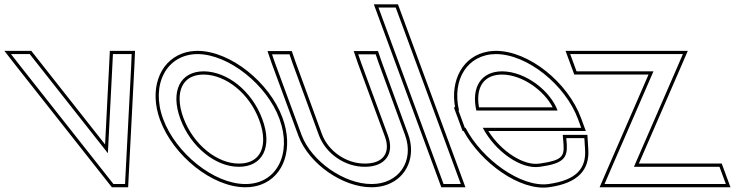

<svg xmlns="http://www.w3.org/2000/svg" viewBox="-266 -834 3416 891"><path d="M-171.3 -527 -215 -583H-128L-109.1 -559L234.6 -123L256.9 -559L258 -583H345L342.7 -527L315.5 -4L314.4 20H260.4L241.5 -4ZM-183.1 -517.7 229.7 5.3 253.1 35H328.7L330.5 -3.2L357.6 -526.3L360.6 -598H243.7L241.9 -559.8L221.7 -163.6L-97.4 -568.3L-120.7 -598H-245.7Z M491 -282C432.4 -441 506.4 -582 650 -583C795 -583 973.7 -440 1031 -282C1090 -122 1018.7 21 872.4 20C727.4 20 550 -122 491 -282ZM571 -282C618.9 -152 735.2 -59 842.9 -60C951.9 -60 1000.3 -151 951 -282C903.4 -411 789.9 -502 679.5 -503C570.5 -503 523.4 -411 571 -282ZM476.9 -276.8C537.8 -111.7 718.9 35 872.3 35C898.3 35.2 922.6 31 944.4 23.1C1054.5 -17 1095.9 -149.4 1045.1 -287.1C985.9 -450.4 803.5 -598 650 -598C624.8 -597.8 601.6 -593.7 580.5 -586C470.5 -546 426 -414.8 476.9 -276.8ZM585.1 -287.2C573.1 -319.5 567.6 -349 567.5 -374.6C567.3 -445.6 606.9 -488 679.4 -488C781.7 -487.1 891 -401.3 936.9 -276.8C949.5 -243.4 955.3 -213.3 955.3 -187.4C955.5 -116.7 915.5 -75 842.8 -75C743.5 -74.1 631.4 -161.6 585.1 -287.2Z M1009.8 -543 996.4 -582H1077.4L1091.1 -542L1213.7 -207C1245.4 -121 1335.2 -59 1427.9 -60C1521.9 -60 1566.4 -121 1533.7 -207L1409.8 -543L1396.4 -582H1477.4L1491.1 -542L1613.7 -207C1657.9 -87 1584.7 21 1457.4 20C1331.4 20 1179.7 -85 1133.7 -207ZM995.6 -538 1119.6 -201.8C1168 -73.3 1324.4 35 1457.3 35C1483.9 35.2 1508.8 30.9 1530.9 22.8C1622.5 -10.9 1665.7 -109.1 1627.8 -212.2L1505.3 -547L1488.1 -597H1375.4L1395.6 -538L1519.6 -201.7C1526.3 -184 1529.3 -168.2 1529.3 -154.2C1529.4 -107 1496 -75 1427.8 -75C1341.5 -74.1 1257.2 -132.4 1227.8 -212.2L1105.3 -547L1088.1 -597H975.4Z M1505.1 -759 1490.3 -799H1570.3L1585.1 -759L1857.6 -20L1872.4 20H1792.4L1777.6 -20ZM1468.8 -814 1781.9 35H1893.9L1580.8 -814Z M1944.5 -321H2321.6C2288.4 -411 2174.9 -502 2064.5 -503C1967.1 -503 1919.9 -429.5 1944.5 -321ZM1894.3 -241H1891.1L1876.4 -281L1861.6 -321H1864.2C1830 -464.5 1903.4 -582.1 2035 -583C2180 -583 2357.4 -441 2416.4 -281L2431.1 -241H2391.1H1974.3C2032.5 -130.8 2151.7 -46.6 2238.9 -60H2239.9C2347.3 -75 2368.1 -100 2364.2 -165L2361.8 -193H2445.8L2449 -141C2455.1 -54 2410.7 2 2279.4 20C2152.8 37.4 1970.4 -94.1 1894.3 -241ZM1956.8 -336C1954.1 -351.2 1953.1 -362.5 1953.1 -374.8C1953.1 -445.9 1992.2 -488 2064.4 -488C2159.2 -487.1 2259.6 -412.6 2298.7 -336ZM1885.3 -226C1966.4 -78 2147.2 53.3 2281.4 34.9C2417.1 16.3 2470.7 -46.4 2464 -142L2459.9 -208H2345.5L2349.2 -163.9C2352.6 -107.6 2342.1 -89.6 2238.8 -75H2237.7L2236.6 -74.8C2164.9 -63.8 2059.8 -130.9 2000.2 -226H2452.6L2430.4 -286.2C2369.5 -451.3 2188.5 -598 2035 -598C2022.1 -597.9 2010 -596.8 1998.2 -594.7C1883.1 -574.5 1823 -464 1845.8 -336H1840.1L1880.7 -226Z M2449.5 -503H2409.5L2380 -583H2420H2820H2860H2903L2875 -518L2675.9 -60H3032.9H3072.9L3102.4 20H3062.4H2622.4H2582.4H2539.4L2567.4 -45L2766.5 -503ZM2399 -488H2743.6L2553.6 -50.9L2516.6 35H3123.9L3083.3 -75H2698.7L2888.7 -512.1L2925.8 -598H2358.5Z"/></svg>

Font: Nordica Plus
Style: NordicaClassicLightOpOblOl
Weight: 300
Version: Version 1.01